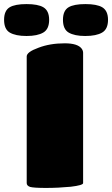

<svg xmlns="http://www.w3.org/2000/svg" viewBox="-154 -925 554 949"><path d="M-106 -764.2Q-133.8 -780.8 -133.8 -827.1Q-133.8 -872.6 -106 -889.2Q-79.6 -904.8 -22.9 -904.8Q33.7 -904.8 60.1 -889.2Q88.9 -872.1 88.9 -827.1Q88.9 -781.2 60.1 -764.2Q31.2 -747.1 -22.9 -747.1Q-77.1 -747.1 -106 -764.2ZM267.1 -747.1Q213.9 -747.1 185.1 -764.2Q157.2 -780.8 157.2 -827.1Q157.2 -872.6 185.1 -889.2Q211.4 -904.8 268.1 -904.8Q324.7 -904.8 351.1 -889.2Q379.9 -872.1 379.9 -827.1Q379.9 -781.2 351.1 -764.2Q322.3 -747.1 267.1 -747.1ZM-22 -20V-646Q-22 -668 36.1 -689Q92.8 -710.9 166 -710.9Q230.5 -710.9 250 -684.1Q256.8 -674.3 256.8 -664.1V-20Q256.8 -9.3 195.8 -2Q134.3 3.9 73.2 3.9Q13.7 3.9 -4.9 -1Q-22 -6.8 -22 -20Z"/></svg>

Font: GGS TheRock Black
Style: Regular
Weight: 900
Designer: Rodrigo Fuenzalida (2012); Goodgame Studios (2014)
Foundry: Rodrigo Fuenzalida,2012;  GGS,2014
Version: Version 1.002 | FøM Mod